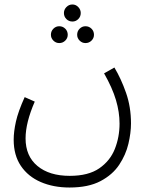

<svg xmlns="http://www.w3.org/2000/svg" viewBox="-20 -606 670 856"><path d="M41 17Q41 -19 51 -64Q61 -109 90 -173L135 -153Q94 -59 94 11Q94 90 147 134Q200 178 291 178Q374 178 422.5 144.5Q471 111 492 58Q513 5 513 -55Q513 -106 497 -160Q481 -214 444 -279L490 -305Q520 -255 542 -192Q564 -129 564 -56Q564 -14 552.5 35Q541 84 511.5 128.5Q482 173 428 201.5Q374 230 290 230Q218 230 161.5 205.5Q105 181 73 133.5Q41 86 41 17ZM303 -510Q287 -510 276 -521Q265 -532 265 -548Q265 -563 276 -574.5Q287 -586 303 -586Q318 -586 329 -574.5Q340 -563 340 -548Q340 -532 329 -521Q318 -510 303 -510ZM244 -414Q229 -414 218 -425Q207 -436 207 -451Q207 -467 218 -478Q229 -489 244 -489Q260 -489 271 -478Q282 -467 282 -451Q282 -436 271 -425Q260 -414 244 -414ZM361 -414Q346 -414 335 -425Q324 -436 324 -451Q324 -467 335 -478Q346 -489 361 -489Q377 -489 388 -478Q399 -467 399 -451Q399 -436 388 -425Q377 -414 361 -414Z"/></svg>

Font: Noto Sans Arabic UI SmCn Lt
Style: Regular
Weight: 300
Width: 4
Designer: Monotype Design Team, Nadine Chahine and Nizar Qandah
Foundry: Monotype Imaging Inc.
Version: Version 2.010; ttfautohint (v1.8.4.7-5d5b)